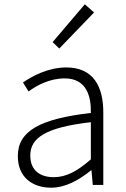

<svg xmlns="http://www.w3.org/2000/svg" viewBox="-20 -861 587 894"><path d="M218 13C286 13 350 -24 404 -68H406L412 0H461V-338C461 -456 416 -547 289 -547C202 -547 128 -505 87 -477L113 -435C150 -463 211 -496 281 -496C382 -496 405 -414 403 -335C168 -308 63 -252 63 -134C63 -35 132 13 218 13ZM230 -36C171 -36 121 -64 121 -137C121 -219 193 -268 403 -292V-119C340 -64 289 -36 230 -36ZM256 -635 418 -803 375 -841 225 -665Z"/></svg>

Font: Source Han Sans SC Light
Style: Regular
Weight: 300
Designer: Ryoko NISHIZUKA (kana & ideographs); Paul D. Hunt (Latin, Greek & Cyrillic); Wenlong ZHANG (bopomofo); Sandoll Communica
Foundry: Adobe Systems Incorporated
Version: Version 1.004;PS 1.004;hotconv 1.0.82;makeotf.lib2.5.63406